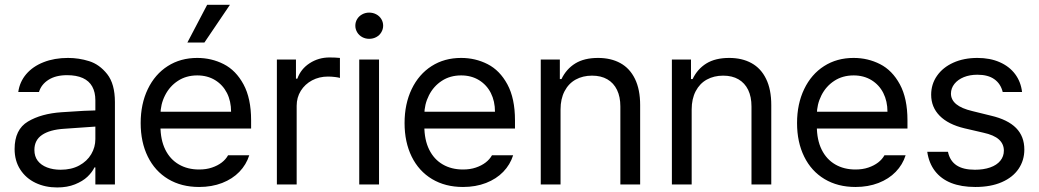

<svg xmlns="http://www.w3.org/2000/svg" viewBox="-20 -783 4410 815"><path d="M306.6 -240.2C357.4 -244.1 385.7 -246.1 391.6 -246.1L390.6 -314.5L335 -312.5C279 -309.2 247.7 -307.3 241.2 -306.6C183.9 -302.7 136.4 -289.6 98.6 -267.1C60.9 -244.6 42 -205.7 42 -150.4C42 -117.2 50 -88.2 65.9 -63.5C81.9 -38.7 103.5 -19.9 130.9 -6.8C158.2 6.2 188.8 12.7 222.7 12.7C251.3 12.7 276.5 8.3 298.3 -0.5C320.1 -9.3 337.7 -20 351.1 -32.7C364.4 -45.4 374.3 -58.6 380.9 -72.3H384.8V0H467.8V-349.6C467.8 -401 456.9 -440.6 435.1 -468.3C413.2 -495.9 387.7 -514.3 358.4 -523.4C329.1 -532.6 299.2 -537.1 268.6 -537.1C230.1 -537.1 195.6 -531.1 165 -519C134.4 -507 109.9 -490.1 91.3 -468.3C72.8 -446.5 61.5 -421.2 57.6 -392.6H145.5C152 -414.1 165.5 -431.3 186 -444.3C206.5 -457.4 232.7 -463.9 264.6 -463.9C291.3 -463.9 313.6 -459.8 331.5 -451.7C349.4 -443.5 362.8 -431.5 371.6 -415.5C380.4 -399.6 384.8 -380.2 384.8 -357.4V-192.4C384.8 -169.6 378.9 -148.3 367.2 -128.4C355.5 -108.6 338.5 -92.6 316.4 -80.6C294.3 -68.5 267.9 -62.5 237.3 -62.5C215.8 -62.5 196.6 -65.8 179.7 -72.3C162.8 -78.8 149.6 -88.2 140.1 -100.6C130.7 -113 126 -128.3 126 -146.5C126 -174.5 136.9 -195.8 158.7 -210.4C180.5 -225.1 211.3 -233.7 251 -236.3Z M693.8 -22.9C731.3 -0.5 775.1 10.7 825.2 10.7C861 10.7 893.6 5 922.9 -6.3C952.1 -17.7 976.6 -33.5 996.1 -53.7C1015.6 -73.9 1029.6 -97.3 1038.1 -124H948.2C941.7 -112.3 932.8 -102.1 921.4 -93.3C910 -84.5 896.2 -77.3 879.9 -71.8C863.6 -66.2 845.4 -63.5 825.2 -63.5C792.6 -63.5 764 -70.6 739.3 -85C714.5 -99.3 695.3 -120.3 681.6 -147.9C668 -175.6 661.1 -209 661.1 -248V-295.9C661.1 -325.2 667.6 -352.7 680.7 -378.4C693.7 -404.1 711.9 -424.6 735.4 -439.9C758.8 -455.2 786.1 -462.9 817.4 -462.9C846 -462.9 871.3 -456.2 893.1 -442.9C914.9 -429.5 931.6 -411.3 943.4 -388.2C955.1 -365.1 960.9 -338.5 960.9 -308.6H635.7V-237.3H1045.9V-272.5C1045.9 -334.3 1035.2 -385.1 1013.7 -424.8C992.2 -464.5 964.2 -493.2 929.7 -510.7C895.2 -528.3 857.7 -537.1 817.4 -537.1C769.9 -537.1 728 -525.6 691.9 -502.4C655.8 -479.3 627.6 -446.8 607.4 -404.8C587.2 -362.8 577.1 -314.8 577.1 -260.7C577.1 -206.7 587.2 -159.2 607.4 -118.2C627.6 -77.1 656.4 -45.4 693.8 -22.9ZM859.4 -762.7 775.4 -602.5H847.7L956.1 -762.7Z M1155.3 -530.3V0H1239.3V-334C1239.3 -357.4 1245.1 -378.6 1256.8 -397.5C1268.6 -416.3 1284.5 -431.2 1304.7 -441.9C1324.9 -452.6 1347.3 -458 1372.1 -458C1381.8 -458 1391.9 -457.4 1402.3 -456.1C1412.8 -454.8 1419.6 -453.5 1422.9 -452.1V-537.1C1409.8 -538.4 1395.2 -539.1 1378.9 -539.1C1347.7 -539.1 1319.5 -530.9 1294.4 -514.6C1269.4 -498.4 1252 -476.6 1242.2 -449.2H1236.3V-530.3Z M1504.9 -530.3V0H1588.9V-530.3ZM1517.6 -625.5C1526.7 -620.6 1536.5 -618.2 1546.9 -618.2C1557.9 -618.2 1568 -620.6 1577.1 -625.5C1586.3 -630.4 1593.4 -637.2 1598.6 -646C1603.8 -654.8 1606.4 -664.1 1606.4 -673.8C1606.4 -684.2 1603.8 -693.7 1598.6 -702.1C1593.4 -710.6 1586.3 -717.3 1577.1 -722.2C1568 -727.1 1557.9 -729.5 1546.9 -729.5C1536.5 -729.5 1526.7 -727.1 1517.6 -722.2C1508.5 -717.3 1501.3 -710.6 1496.1 -702.1C1490.9 -693.7 1488.3 -684.2 1488.3 -673.8C1488.3 -664.1 1490.9 -654.8 1496.1 -646C1501.3 -637.2 1508.5 -630.4 1517.6 -625.5Z M1814 -22.9C1851.4 -0.5 1895.2 10.7 1945.3 10.7C1981.1 10.7 2013.7 5 2043 -6.3C2072.3 -17.7 2096.7 -33.5 2116.2 -53.7C2135.7 -73.9 2149.7 -97.3 2158.2 -124H2068.4C2061.8 -112.3 2052.9 -102.1 2041.5 -93.3C2030.1 -84.5 2016.3 -77.3 2000 -71.8C1983.7 -66.2 1965.5 -63.5 1945.3 -63.5C1912.8 -63.5 1884.1 -70.6 1859.4 -85C1834.6 -99.3 1815.4 -120.3 1801.8 -147.9C1788.1 -175.6 1781.2 -209 1781.2 -248V-295.9C1781.2 -325.2 1787.8 -352.7 1800.8 -378.4C1813.8 -404.1 1832 -424.6 1855.5 -439.9C1878.9 -455.2 1906.2 -462.9 1937.5 -462.9C1966.1 -462.9 1991.4 -456.2 2013.2 -442.9C2035 -429.5 2051.8 -411.3 2063.5 -388.2C2075.2 -365.1 2081.1 -338.5 2081.1 -308.6H1755.9V-237.3H2166V-272.5C2166 -334.3 2155.3 -385.1 2133.8 -424.8C2112.3 -464.5 2084.3 -493.2 2049.8 -510.7C2015.3 -528.3 1977.9 -537.1 1937.5 -537.1C1890 -537.1 1848.1 -525.6 1812 -502.4C1775.9 -479.3 1747.7 -446.8 1727.5 -404.8C1707.4 -362.8 1697.3 -314.8 1697.3 -260.7C1697.3 -206.7 1707.4 -159.2 1727.5 -118.2C1747.7 -77.1 1776.5 -45.4 1814 -22.9Z M2359.4 0V-318.4C2359.4 -348.3 2365.1 -374.2 2376.5 -396C2387.9 -417.8 2403.6 -434.2 2423.8 -445.3C2444 -456.4 2467.1 -461.9 2493.2 -461.9C2518.6 -461.9 2540.2 -456.7 2558.1 -446.3C2576 -435.9 2589.7 -420.9 2599.1 -401.4C2608.6 -381.8 2613.3 -358.4 2613.3 -331.1V0H2697.3V-336.9C2697.3 -381.2 2689.9 -418.3 2675.3 -448.2C2660.6 -478.2 2640 -500.5 2613.3 -515.1C2586.6 -529.8 2555 -537.1 2518.6 -537.1C2479.5 -537.1 2447.3 -529.3 2421.9 -513.7C2396.5 -498 2377 -475.9 2363.3 -447.3H2356.4V-530.3H2275.4V0Z M2916 0V-318.4C2916 -348.3 2921.7 -374.2 2933.1 -396C2944.5 -417.8 2960.3 -434.2 2980.5 -445.3C3000.7 -456.4 3023.8 -461.9 3049.8 -461.9C3075.2 -461.9 3096.8 -456.7 3114.7 -446.3C3132.6 -435.9 3146.3 -420.9 3155.8 -401.4C3165.2 -381.8 3169.9 -358.4 3169.9 -331.1V0H3253.9V-336.9C3253.9 -381.2 3246.6 -418.3 3231.9 -448.2C3217.3 -478.2 3196.6 -500.5 3169.9 -515.1C3143.2 -529.8 3111.7 -537.1 3075.2 -537.1C3036.1 -537.1 3003.9 -529.3 2978.5 -513.7C2953.1 -498 2933.6 -475.9 2919.9 -447.3H2913.1V-530.3H2832V0Z M3480 -22.9C3517.4 -0.5 3561.2 10.7 3611.3 10.7C3647.1 10.7 3679.7 5 3709 -6.3C3738.3 -17.7 3762.7 -33.5 3782.2 -53.7C3801.8 -73.9 3815.8 -97.3 3824.2 -124H3734.4C3727.9 -112.3 3718.9 -102.1 3707.5 -93.3C3696.1 -84.5 3682.3 -77.3 3666 -71.8C3649.7 -66.2 3631.5 -63.5 3611.3 -63.5C3578.8 -63.5 3550.1 -70.6 3525.4 -85C3500.7 -99.3 3481.4 -120.3 3467.8 -147.9C3454.1 -175.6 3447.3 -209 3447.3 -248V-295.9C3447.3 -325.2 3453.8 -352.7 3466.8 -378.4C3479.8 -404.1 3498 -424.6 3521.5 -439.9C3544.9 -455.2 3572.3 -462.9 3603.5 -462.9C3632.2 -462.9 3657.4 -456.2 3679.2 -442.9C3701 -429.5 3717.8 -411.3 3729.5 -388.2C3741.2 -365.1 3747.1 -338.5 3747.1 -308.6H3421.9V-237.3H3832V-272.5C3832 -334.3 3821.3 -385.1 3799.8 -424.8C3778.3 -464.5 3750.3 -493.2 3715.8 -510.7C3681.3 -528.3 3643.9 -537.1 3603.5 -537.1C3556 -537.1 3514.2 -525.6 3478 -502.4C3441.9 -479.3 3413.7 -446.8 3393.6 -404.8C3373.4 -362.8 3363.3 -314.8 3363.3 -260.7C3363.3 -206.7 3373.4 -159.2 3393.6 -118.2C3413.7 -77.1 3442.5 -45.4 3480 -22.9Z M4200.7 -446.8C4218.6 -434.1 4230.5 -416 4236.3 -392.6H4318.4C4315.1 -421.2 4305.3 -446.5 4289.1 -468.3C4272.8 -490.1 4251 -507 4223.6 -519C4196.3 -531.1 4164.7 -537.1 4128.9 -537.1C4090.5 -537.1 4056.5 -530.4 4026.9 -517.1C3997.2 -503.7 3974.1 -485.2 3957.5 -461.4C3940.9 -437.7 3932.6 -410.8 3932.6 -380.9C3932.6 -345.7 3944.7 -315.9 3968.8 -291.5C3992.8 -267.1 4028 -249.3 4074.2 -238.3L4154.3 -219.7C4184.2 -213.2 4206.2 -203.6 4220.2 -190.9C4234.2 -178.2 4241.2 -162.4 4241.2 -143.6C4241.2 -127.3 4236.2 -113 4226.1 -100.6C4216 -88.2 4201.7 -78.8 4183.1 -72.3C4164.6 -65.8 4142.9 -62.5 4118.2 -62.5C4085 -62.5 4058.9 -68.8 4040 -81.5C4021.2 -94.2 4009.1 -113.3 4003.9 -138.7H3916C3920.6 -106.8 3931.5 -79.6 3948.7 -57.1C3966 -34.7 3988.9 -17.7 4017.6 -6.3C4046.2 5 4080.4 10.7 4120.1 10.7C4163.7 10.7 4201.2 3.9 4232.4 -9.8C4263.7 -23.4 4287.4 -42.3 4303.7 -66.4C4320 -90.5 4328.1 -117.8 4328.1 -148.4C4328.1 -185.5 4316.4 -216 4293 -239.7C4269.5 -263.5 4234 -280.9 4186.5 -292L4107.4 -311.5C4076.8 -318.7 4054 -328.5 4039.1 -340.8C4024.1 -353.2 4016.6 -368.2 4016.6 -385.7C4016.6 -400.7 4021.5 -414.4 4031.2 -426.8C4041 -439.1 4054.4 -448.7 4071.3 -455.6C4088.2 -462.4 4107.4 -465.8 4128.9 -465.8C4158.9 -465.8 4182.8 -459.5 4200.7 -446.8Z"/></svg>

Font: Pretendard Variable
Style: Regular
Weight: 400
Designer: Base glyphs from Inter by Rasmus Andersson; Hangeul glyphs from Noto Sans CJK(Source Han Sans) by Jang Soo-young and Kan
Foundry: Kil Hyung-jin
Version: Version 1.309;Glyphs 3.2 (3225)